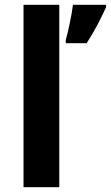

<svg xmlns="http://www.w3.org/2000/svg" viewBox="-20 -780 462 800"><path d="M227 0H78V-760H227ZM422 -750Q407 -717 387 -678.5Q367 -640 341 -600H254V-613Q262 -642 271 -685Q280 -728 284 -760H422Z"/></svg>

Font: Noto Sans Vithkuqi
Style: Bold
Weight: 700
Version: Version 1.001; ttfautohint (v1.8.4.7-5d5b)